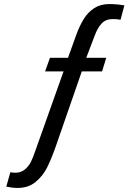

<svg xmlns="http://www.w3.org/2000/svg" viewBox="-20 -758 640 947"><path d="M11 162.5 31 91.5Q43 94 55 94Q84 94 103.2 77.5Q122.5 61 133 39.2Q143.5 17.5 154.5 -15L293.5 -406H202.5L226.5 -473H315.5L355 -583Q372.5 -631 393.2 -664.5Q414 -698 445 -718Q476 -738 519.5 -738Q554.5 -738 593.5 -731.5L574.5 -660.5Q559 -664 536.5 -664Q501.5 -664 481 -641.8Q460.5 -619.5 447 -582L405.5 -473H504L483.5 -406H383.5L255.5 -37Q233 27 212 68.8Q191 110.5 155.2 139.8Q119.5 169 67 169Q41 169 11 162.5Z"/></svg>

Font: JuliaMono Italic
Style: Regular
Weight: 400
Italic angle: -9°
Monospace: yes
Designer: cormullion
Foundry: corm
Version: Version 0.049; ttfautohint (v1.8.4)